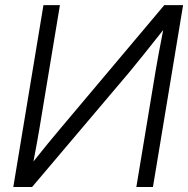

<svg xmlns="http://www.w3.org/2000/svg" viewBox="-20 -748 752 768"><path d="M591.8 0H525.4L602.5 -464.8Q606.9 -491.7 614.5 -532.5Q622.1 -573.2 632.8 -627.9Q589.4 -573.2 554.7 -529.8Q520 -486.3 497.1 -459L108.4 0H33.2L153.8 -727.5H219.7L137.2 -230.5Q133.3 -208.5 127 -172.6Q120.6 -136.7 113.8 -102.1Q142.6 -138.7 171.1 -173.3Q199.7 -208 220.7 -232.9L637.2 -727.5H712.4Z"/></svg>

Font: Inter Display Light
Style: Italic
Weight: 300
Italic angle: -9.39999°
Designer: Rasmus Andersson
Foundry: rsms
Version: Version 4.000;git-a52131595